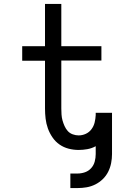

<svg xmlns="http://www.w3.org/2000/svg" viewBox="-20 -755 640 977"><path d="M338 202V128H374Q394 128 412.5 121.5Q431 115 444 100.5Q457 86 462 67Q467 48 467 29V-11Q447 0 424.5 4Q402 8 380 8Q354 8 329 1.5Q304 -5 283 -19.5Q262 -34 247 -56Q232 -78 223.5 -102Q215 -126 212 -151.5Q209 -177 209 -203V-446H93V-520H209V-735H292V-520H496V-447H292V-203Q292 -188 293 -172.5Q294 -157 298 -142.5Q302 -128 308.5 -113.5Q315 -99 325 -88Q335 -77 350 -71.5Q365 -66 380 -66Q399 -66 416.5 -74Q434 -82 445.5 -97.5Q457 -113 461.5 -131.5Q466 -150 467 -169V-181H550V29Q550 52 545.5 75Q541 98 530.5 119Q520 140 503 156.5Q486 173 465 183.5Q444 194 421 198Q398 202 374 202Z"/></svg>

Font: Iosevka Fixed Extended
Style: Regular
Weight: 400
Width: 7
Monospace: yes
Designer: Belleve Invis
Foundry: Belleve Invis
Version: Version 24.1.1; ttfautohint (v1.8.4)